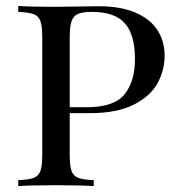

<svg xmlns="http://www.w3.org/2000/svg" viewBox="-20 -628 606 648"><path d="M215.3 -106Q215.3 -68.4 221.4 -51.3Q227.5 -34.2 243.9 -27.8Q260.3 -21.5 296.4 -20V0Q250.5 -2.9 169.4 -2.9Q83.5 -2.9 41.5 0V-20Q77.6 -21.5 94 -27.8Q110.4 -34.2 116.5 -51.3Q122.6 -68.4 122.6 -106V-502Q122.6 -539.6 116.5 -556.6Q110.4 -573.7 94 -580.1Q77.6 -586.4 41.5 -587.9V-607.9Q83 -605 163.6 -605Q181.2 -605 272 -606.4L314.5 -606.9Q386.2 -606.9 436 -585.9Q485.8 -564.9 510.7 -527.3Q535.6 -489.7 535.6 -439.9Q535.6 -392.1 512.2 -348.1Q488.8 -304.2 432.1 -275.1Q375.5 -246.1 282.7 -246.1H215.3ZM215.3 -502V-266.1H272.5Q365.2 -266.1 400.4 -309.8Q435.5 -353.5 435.5 -429.2Q435.5 -510.3 401.6 -549.1Q367.7 -587.9 289.6 -587.9Q258.3 -587.9 242.7 -580.8Q227.1 -573.7 221.2 -555.7Q215.3 -537.6 215.3 -502Z"/></svg>

Font: Playfair Display SC
Style: Regular
Weight: 400
Designer: Claus Eggers Sørensen
Foundry: Claus Eggers Sørensen
Version: Version 1.004;PS 001.004;hotconv 1.0.70;makeotf.lib2.5.58329